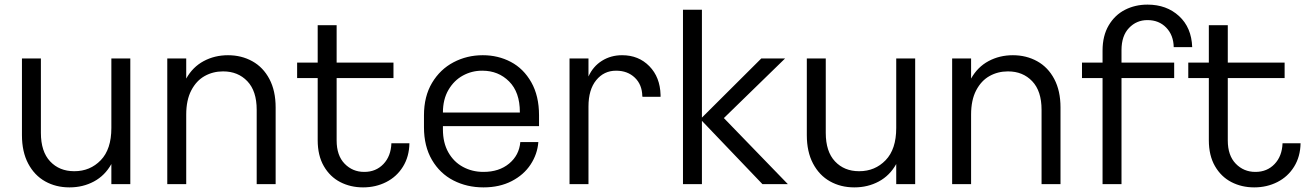

<svg xmlns="http://www.w3.org/2000/svg" viewBox="-20 -807 5659 831"><path d="M544 -10H462V-97Q434 -47 386.5 -21.5Q339 4 281 4H280Q222 4 175.5 -22Q129 -48 102 -99Q75 -150 75 -222V-554H157V-232Q157 -151 197 -108.5Q237 -66 301 -66H302Q370 -66 416 -113.5Q462 -161 462 -253V-554H544Z M1173 -342V-10H1091V-332Q1091 -413 1050.5 -455.5Q1010 -498 946 -498H945Q902 -498 866 -478Q830 -458 808 -416Q786 -374 786 -311V-10H704V-554H786V-467Q814 -517 861.5 -542.5Q909 -568 967 -568Q1025 -568 1072 -542Q1119 -516 1146 -465Q1173 -414 1173 -342Z M1552 4H1551Q1497 4 1452.5 -19Q1408 -42 1381.5 -88Q1355 -134 1355 -200V-469H1266V-536H1355V-698H1437V-536H1683V-469H1437V-199Q1437 -134 1471.5 -98.5Q1506 -63 1556 -63H1557Q1607 -63 1639.5 -97Q1672 -131 1674 -187H1752Q1751 -129 1724 -85.5Q1697 -42 1651.5 -19Q1606 4 1552 4Z M2313 -308V-261H1897V-247Q1897 -189 1920.5 -147.5Q1944 -106 1984 -84.5Q2024 -63 2072 -63H2073Q2140 -63 2183.5 -99Q2227 -135 2232 -192H2310Q2306 -140 2276.5 -95Q2247 -50 2194.5 -23Q2142 4 2073 4H2072Q2001 4 1942.5 -26Q1884 -56 1849.5 -115Q1815 -174 1815 -256V-308Q1815 -390 1850 -448.5Q1885 -507 1943 -537.5Q2001 -568 2069 -568H2070Q2136 -568 2191 -539Q2246 -510 2279.5 -451Q2313 -392 2313 -308ZM1897 -320H2230V-322Q2230 -408 2183.5 -454.5Q2137 -501 2068 -501H2066Q2022 -501 1983.5 -480Q1945 -459 1921 -418Q1897 -377 1897 -320Z M2839 -396V-388H2761L2760 -391Q2759 -441 2727.5 -471Q2696 -501 2647 -501H2646Q2594 -501 2560.5 -460Q2527 -419 2527 -346V-10H2445V-554H2527V-476Q2547 -520 2585.5 -544Q2624 -568 2672 -568H2673Q2744 -568 2790.5 -520.5Q2837 -473 2839 -396Z M3280 -10 3018 -284V-10H2936V-765H3018V-298L3275 -554H3378L3113 -296L3390 -10Z M3941 -10H3859V-97Q3831 -47 3783.5 -21.5Q3736 4 3678 4H3677Q3619 4 3572.5 -22Q3526 -48 3499 -99Q3472 -150 3472 -222V-554H3554V-232Q3554 -151 3594 -108.5Q3634 -66 3698 -66H3699Q3767 -66 3813 -113.5Q3859 -161 3859 -253V-554H3941Z M4570 -342V-10H4488V-332Q4488 -413 4447.5 -455.5Q4407 -498 4343 -498H4342Q4299 -498 4263 -478Q4227 -458 4205 -416Q4183 -374 4183 -311V-10H4101V-554H4183V-467Q4211 -517 4258.5 -542.5Q4306 -568 4364 -568Q4422 -568 4469 -542Q4516 -516 4543 -465Q4570 -414 4570 -342Z M5062 -536V-469H4834V-10H4752V-469H4663V-536H4752V-588Q4752 -652 4778.5 -697Q4805 -742 4849 -764.5Q4893 -787 4946 -787H4947Q5029 -787 5083 -737.5Q5137 -688 5140 -603H5060Q5059 -655 5027.5 -687.5Q4996 -720 4947 -720H4946Q4899 -720 4866.5 -686Q4834 -652 4834 -590V-536Z M5409 4H5408Q5354 4 5309.5 -19Q5265 -42 5238.5 -88Q5212 -134 5212 -200V-469H5123V-536H5212V-698H5294V-536H5540V-469H5294V-199Q5294 -134 5328.5 -98.5Q5363 -63 5413 -63H5414Q5464 -63 5496.5 -97Q5529 -131 5531 -187H5609Q5608 -129 5581 -85.5Q5554 -42 5508.5 -19Q5463 4 5409 4Z"/></svg>

Font: Kakao Big Sans
Style: Regular
Weight: 400
Designer: Park Young-rak; Lee Sang-min; Kim Jung-jin; Min Bon; Park Min-gyu;
Foundry: Kakao Corporation
Version: Version 2.003